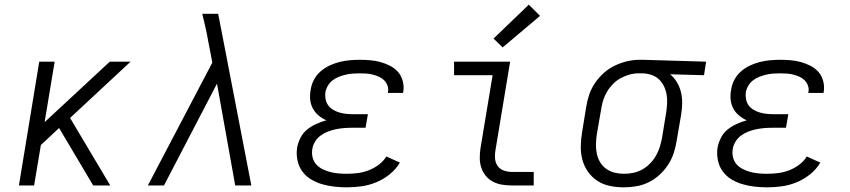

<svg xmlns="http://www.w3.org/2000/svg" viewBox="-20 -794 3640 822"><path d="M61 0 148 -530H214L171 -271L450 -530H539L280 -289L452 0H379L233 -246L155 -173L126 0Z M613 0 889 -526 871 -620Q866 -649 859.5 -677.5Q853 -706 846 -735H914L941 -596L1056 0H987L909 -436L682 0Z M1465 8Q1438 8 1411 5Q1384 2 1358.5 -5.5Q1333 -13 1311 -26.5Q1289 -40 1274 -60.5Q1259 -81 1253.5 -108Q1248 -135 1252 -162Q1256 -183 1266.5 -204Q1277 -225 1295 -239.5Q1313 -254 1334.5 -263.5Q1356 -273 1377 -279Q1359 -287 1344 -299.5Q1329 -312 1319.5 -329.5Q1310 -347 1308 -367.5Q1306 -388 1310 -409Q1313 -431 1323.5 -451.5Q1334 -472 1351.5 -487.5Q1369 -503 1390 -513Q1411 -523 1433 -528.5Q1455 -534 1476.5 -536Q1498 -538 1520 -538Q1543 -538 1566 -536Q1589 -534 1610 -528Q1631 -522 1650.5 -512Q1670 -502 1684 -486Q1698 -470 1704 -448Q1710 -426 1707 -404Q1706 -402 1706 -399.5Q1706 -397 1705 -396H1640Q1641 -397 1641 -398Q1641 -399 1641 -400Q1644 -414 1639 -427.5Q1634 -441 1624.5 -450.5Q1615 -460 1602.5 -465.5Q1590 -471 1576.5 -474.5Q1563 -478 1549 -479Q1535 -480 1520 -480Q1505 -480 1490.5 -479Q1476 -478 1461 -474.5Q1446 -471 1431.5 -465.5Q1417 -460 1404.5 -450.5Q1392 -441 1384 -427.5Q1376 -414 1373 -399Q1371 -384 1374 -369Q1377 -354 1385.5 -342.5Q1394 -331 1407 -323.5Q1420 -316 1434 -312Q1448 -308 1463.5 -306.5Q1479 -305 1494 -305H1555L1545 -247H1485Q1468 -247 1451 -245.5Q1434 -244 1417 -240.5Q1400 -237 1383.5 -230.5Q1367 -224 1352.5 -213.5Q1338 -203 1328.5 -187Q1319 -171 1317 -155Q1314 -137 1318.5 -119.5Q1323 -102 1334.5 -89.5Q1346 -77 1361.5 -69.5Q1377 -62 1394 -57.5Q1411 -53 1429 -51.5Q1447 -50 1465 -50Q1488 -50 1511.5 -53Q1535 -56 1557.5 -64.5Q1580 -73 1600.5 -88Q1621 -103 1634 -124L1692 -98Q1675 -69 1648 -47.5Q1621 -26 1590.5 -13.5Q1560 -1 1528.5 3.5Q1497 8 1465 8Z M2171 0Q2149 0 2128.5 -3.5Q2108 -7 2090 -16.5Q2072 -26 2059.5 -41.5Q2047 -57 2040.5 -76.5Q2034 -96 2034 -117Q2034 -138 2037 -159L2089 -472H1924V-530H2164L2101 -150Q2098 -132 2099.5 -114.5Q2101 -97 2110.5 -83.5Q2120 -70 2136.5 -64Q2153 -58 2171 -58H2265V0ZM2132 -591 2093 -629 2244 -774 2292 -726Z M2650 8Q2620 8 2591 2Q2562 -4 2538 -19.5Q2514 -35 2497.5 -58.5Q2481 -82 2473.5 -109.5Q2466 -137 2466.5 -167.5Q2467 -198 2472 -228L2490 -338Q2494 -364 2503 -390Q2512 -416 2528 -439.5Q2544 -463 2565.5 -482Q2587 -501 2612 -513Q2637 -525 2664 -531.5Q2691 -538 2717 -538Q2721 -538 2725 -538Q2729 -538 2733 -538L3003 -530L2994 -472L2849 -476Q2866 -462 2878 -442Q2890 -422 2895.5 -399Q2901 -376 2900.5 -351.5Q2900 -327 2896 -302L2877 -192Q2873 -165 2864.5 -139Q2856 -113 2840.5 -89Q2825 -65 2803.5 -45.5Q2782 -26 2756.5 -13.5Q2731 -1 2704 3.5Q2677 8 2650 8ZM2651 -50Q2671 -50 2691 -54Q2711 -58 2729 -68Q2747 -78 2762 -93Q2777 -108 2787.5 -126Q2798 -144 2804 -163Q2810 -182 2814 -202L2832 -312Q2835 -331 2836 -350.5Q2837 -370 2834 -388.5Q2831 -407 2823 -424Q2815 -441 2802 -453.5Q2789 -466 2771 -472.5Q2753 -479 2734 -480H2723Q2721 -480 2718.5 -480Q2716 -480 2713 -480Q2694 -480 2674.5 -474.5Q2655 -469 2637.5 -459.5Q2620 -450 2605 -435Q2590 -420 2579.5 -402.5Q2569 -385 2563 -366.5Q2557 -348 2554 -328L2535 -218Q2532 -198 2531.5 -177Q2531 -156 2535 -136.5Q2539 -117 2549 -100Q2559 -83 2575 -71.5Q2591 -60 2610.5 -55Q2630 -50 2651 -50Z M3265 8Q3238 8 3211 5Q3184 2 3158.5 -5.5Q3133 -13 3111 -26.5Q3089 -40 3074 -60.5Q3059 -81 3053.5 -108Q3048 -135 3052 -162Q3056 -183 3066.5 -204Q3077 -225 3095 -239.5Q3113 -254 3134.5 -263.5Q3156 -273 3177 -279Q3159 -287 3144 -299.5Q3129 -312 3119.5 -329.5Q3110 -347 3108 -367.5Q3106 -388 3110 -409Q3113 -431 3123.5 -451.5Q3134 -472 3151.5 -487.5Q3169 -503 3190 -513Q3211 -523 3233 -528.5Q3255 -534 3276.5 -536Q3298 -538 3320 -538Q3343 -538 3366 -536Q3389 -534 3410 -528Q3431 -522 3450.5 -512Q3470 -502 3484 -486Q3498 -470 3504 -448Q3510 -426 3507 -404Q3506 -402 3506 -399.5Q3506 -397 3505 -396H3440Q3441 -397 3441 -398Q3441 -399 3441 -400Q3444 -414 3439 -427.5Q3434 -441 3424.5 -450.5Q3415 -460 3402.5 -465.5Q3390 -471 3376.5 -474.5Q3363 -478 3349 -479Q3335 -480 3320 -480Q3305 -480 3290.5 -479Q3276 -478 3261 -474.5Q3246 -471 3231.5 -465.5Q3217 -460 3204.5 -450.5Q3192 -441 3184 -427.5Q3176 -414 3173 -399Q3171 -384 3174 -369Q3177 -354 3185.5 -342.5Q3194 -331 3207 -323.5Q3220 -316 3234 -312Q3248 -308 3263.5 -306.5Q3279 -305 3294 -305H3355L3345 -247H3285Q3268 -247 3251 -245.5Q3234 -244 3217 -240.5Q3200 -237 3183.5 -230.5Q3167 -224 3152.5 -213.5Q3138 -203 3128.5 -187Q3119 -171 3117 -155Q3114 -137 3118.5 -119.5Q3123 -102 3134.5 -89.5Q3146 -77 3161.5 -69.5Q3177 -62 3194 -57.5Q3211 -53 3229 -51.5Q3247 -50 3265 -50Q3288 -50 3311.5 -53Q3335 -56 3357.5 -64.5Q3380 -73 3400.5 -88Q3421 -103 3434 -124L3492 -98Q3475 -69 3448 -47.5Q3421 -26 3390.5 -13.5Q3360 -1 3328.5 3.5Q3297 8 3265 8Z"/></svg>

Font: Iosevka Slab Light Extended
Style: Italic
Weight: 300
Width: 7
Italic angle: -9°
Monospace: yes
Designer: Belleve Invis
Foundry: Belleve Invis
Version: Version 11.1.0; ttfautohint (v1.8.3)